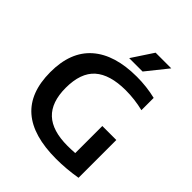

<svg xmlns="http://www.w3.org/2000/svg" viewBox="-257 -1101 1261 1261"><g transform="rotate(45 374.0 -470.0)"><path d="M672 -360V-9Q573.5 7.5 480.5 7.5Q265 7.5 157.8 -85.8Q50.5 -179 50 -368Q49.5 -557 159.2 -653.2Q269 -749.5 474 -749.5Q564.5 -749.5 650 -729V-615Q568.5 -635 484.5 -635Q338.5 -634.5 266.5 -570.5Q194.5 -506.5 194.5 -366.5Q195 -234 263.5 -170Q332 -106 472 -106Q504.5 -106 542 -108.5V-360ZM351.5 -800 449 -948H594.5L476 -800Z"/></g></svg>

Font: Encode Sans Semi Expanded SmBd
Style: Regular
Weight: 600
Width: 6
Designer: Multiple Designers
Foundry: Impallari Type
Version: Version 2.000